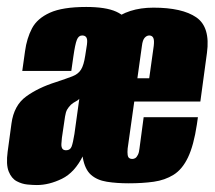

<svg xmlns="http://www.w3.org/2000/svg" viewBox="-24 -525 617 552"><path d="M82 7Q71 7 55 5.5Q39 4 24 -4Q9 -12 1 -32Q-7 -52 -2 -89L9 -170Q16 -222 51 -247.5Q86 -273 137 -289Q167 -299 184 -305.5Q201 -312 209 -325Q217 -338 221 -365L226 -397Q227 -405 226.5 -410.5Q226 -416 222.5 -419.5Q219 -423 212 -423Q202 -423 197 -410.5Q192 -398 187 -363L181 -321H40L48 -378Q53 -415 68 -443.5Q83 -472 119.5 -488.5Q156 -505 224 -505Q280 -505 310 -491.5Q340 -478 349.5 -451.5Q359 -425 353 -386L299 0L215 -78Q191 -29 154 -11Q117 7 82 7ZM166 -93Q178 -93 182 -104Q186 -115 190 -140L204 -241Q201 -237 194 -233.5Q187 -230 180 -224Q173 -217 169 -210Q165 -203 163 -190L154 -129Q153 -120 152.5 -111.5Q152 -103 155 -98Q158 -93 166 -93ZM346 2Q311 2 283 -2.5Q255 -7 237.5 -22.5Q220 -38 214 -72Q208 -106 216 -166L245 -373Q253 -427 298.5 -465Q344 -503 417 -503Q500 -503 540.5 -475Q581 -447 571 -373L552 -233H362L343 -98Q342 -87 343 -80Q344 -73 347.5 -70.5Q351 -68 356 -68Q361 -68 365 -70.5Q369 -73 372.5 -80Q376 -87 377 -98L389 -188H545L542 -167Q533 -107 516.5 -72.5Q500 -38 475 -22.5Q450 -7 418 -2.5Q386 2 346 2ZM371 -300H405L418 -393Q420 -410 416.5 -416.5Q413 -423 405 -423Q398 -423 392 -416.5Q386 -410 384 -393Z"/></svg>

Font: Alumni Sans Thin Black
Style: Italic
Weight: 900
Italic angle: -8°
Version: Version 1.016